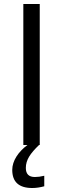

<svg xmlns="http://www.w3.org/2000/svg" viewBox="-20 -734 319 972"><path d="M181.2 0V-713.9H98.1V0H119.1C72.3 34.7 42 80.6 42 126C42 187 75.7 217.8 143.1 217.8C162.6 217.8 183.1 214.8 204.1 209V155.8C186 160.2 170.4 162.1 156.7 162.1C126 162.1 110.8 147 110.8 116.2C110.8 75.2 133.3 43 177.7 0Z"/></svg>

Font: OpenSansEmoji
Style: Regular
Weight: 400
Foundry: MorbZ
Version: Version 1.000;PS 001.000;hotconv 1.0.70;makeotf.lib2.5.58329